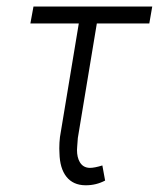

<svg xmlns="http://www.w3.org/2000/svg" viewBox="-20 -548 482 577"><path d="M428.7 -477.5H271L213.9 -133.3L211.9 -106.4Q211.4 -101.6 211.4 -97.2Q211.4 -75.2 219.7 -61Q229.5 -43.9 250 -43.5Q264.2 -43.5 287.6 -50.8L295.9 -5.4Q269 8.8 238.3 8.8Q237.3 8.8 236.3 8.8Q199.7 8.3 179.7 -16.8Q159.7 -42 158.7 -87.9Q158.2 -95.2 158.2 -102.1Q158.2 -119.6 160.2 -136.2L216.8 -477.5H71.3L80.6 -528.3H437.5Z"/></svg>

Font: MAUL Condensed Light Italic
Style: Light Italic
Weight: 300
Italic angle: -12°
Designer: MAUL
Version: Version 1.0; 2020; ttfautohint (v1.8.3)